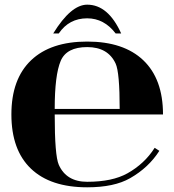

<svg xmlns="http://www.w3.org/2000/svg" viewBox="-20 -800 755 831"><path d="M504.4 -655.3Q504.4 -655.3 480.5 -655.3Q430.4 -720.7 357.4 -720.7Q278.8 -720.7 234.4 -655.3H210.4Q287.1 -779.8 357.4 -779.8Q448.2 -779.8 504.4 -655.3ZM357.4 -13.2Q466.1 -13.2 531.5 -49.8Q605.7 -91.3 649.4 -160.2L669.7 -147.2Q623.5 -74.7 543.2 -28.8Q474.1 10.7 357.4 10.7Q198.2 10.7 113.8 -70.1Q29.3 -150.9 29.3 -304.7Q29.3 -458 114.7 -539.3Q199.5 -620.1 357.4 -620.1Q515.1 -620.1 600.1 -539.3Q685.5 -458 685.5 -304.7H216.8Q216.8 -126.5 234.4 -86.9Q267.1 -13.2 357.4 -13.2ZM216.8 -328.6H498Q498 -486.6 480.5 -524.7Q447.5 -596.2 357.4 -596.2Q268.1 -596.2 242.7 -536.4Q216.8 -475.1 216.8 -328.6Z"/></svg>

Font: itsadzoke
Style: Regular
Weight: 700
Width: 7
Version: Version 0.45